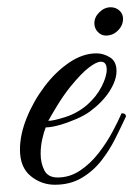

<svg xmlns="http://www.w3.org/2000/svg" viewBox="-20 -505 367 529"><path d="M131 4Q94 4 64.5 -20Q35 -44 35 -93Q35 -134 53.5 -180Q72 -226 102.5 -266.5Q133 -307 170.5 -332.5Q208 -358 246 -358Q265 -358 283 -347Q301 -336 301 -309Q301 -284 282 -254Q263 -224 228 -198Q213 -187 190 -177Q167 -167 144 -160.5Q121 -154 106 -154Q101 -142 96.5 -122Q92 -102 92 -81Q92 -56 102 -36Q112 -16 139 -16Q172 -16 200.5 -35Q229 -54 251.5 -83Q274 -112 290 -142Q306 -172 315 -193Q327 -193 327 -184Q314 -156 297.5 -123Q281 -90 258.5 -61.5Q236 -33 204.5 -14.5Q173 4 131 4ZM113 -172Q127 -172 160 -182.5Q193 -193 220 -216Q246 -239 260 -266.5Q274 -294 274 -313Q274 -335 258 -335Q246 -335 225 -319Q204 -303 173 -265Q154 -241 137 -213Q120 -185 113 -172ZM272 -407Q259 -407 249.5 -417Q240 -427 240 -441Q240 -458 254 -471.5Q268 -485 285 -485Q299 -485 309 -476Q319 -467 319 -453Q319 -435 305 -421Q291 -407 272 -407Z"/></svg>

Font: Great Vibes
Style: Regular
Weight: 400
Designer: Robert E. Leuschke, Viktoriya Grabowska, Viviana Monsalve, Eben Sorkin
Foundry: Robert E. Leuschke
Version: Version 1.103; ttfautohint (v1.8.4.7-5d5b)